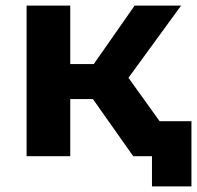

<svg xmlns="http://www.w3.org/2000/svg" viewBox="-20 -558 704 686"><path d="M312 -204H231V0H75V-538H231V-329H315L461 -538H627L439 -280L640 0H456ZM664 -125V108H523V0H456V-125Z"/></svg>

Font: APTA Sans Regular
Style: Bold Italic
Weight: 700
Version: Version 7.200